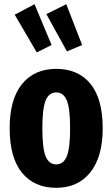

<svg xmlns="http://www.w3.org/2000/svg" viewBox="-20 -875 534 912"><path d="M144 -855 225.1 -661.1 154.8 -626 49.8 -805.2ZM294.9 -855 370.1 -661.1 297.9 -630.9 200.2 -808.1ZM247.1 -547.9Q351.1 -547.9 409.4 -477.1Q467.8 -406.2 467.8 -265.1Q467.8 -130.4 409.2 -56.6Q350.6 17.1 247.1 17.1Q142.6 17.1 84.2 -54.7Q25.9 -126.5 25.9 -266.1Q25.9 -402.8 84.2 -475.3Q142.6 -547.9 247.1 -547.9ZM181.2 -266.1Q181.2 -170.4 196.8 -132.3Q212.4 -94.2 247.1 -94.2Q281.7 -94.2 297.4 -132.8Q313 -171.4 313 -265.1Q313 -359.9 297.4 -397.9Q281.7 -436 247.1 -436Q212.4 -436 196.8 -397.7Q181.2 -359.4 181.2 -266.1Z"/></svg>

Font: Fira Sans Compressed
Style: Bold
Weight: 700
Width: 1
Designer: Carrois Corporate & Edenspiekermann AG
Foundry: Carrois Corporate GbR & Edenspiekermann AG
Version: Version 4.203;PS 004.203;hotconv 1.0.88;makeotf.lib2.5.64775